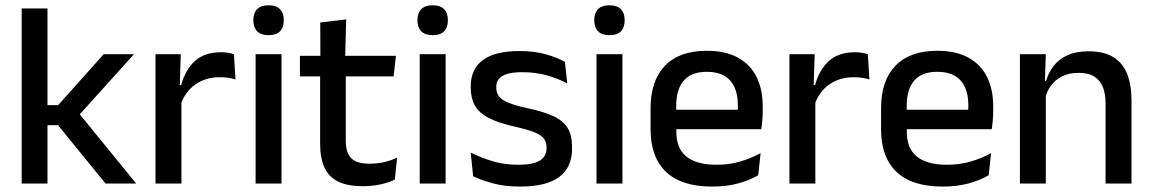

<svg xmlns="http://www.w3.org/2000/svg" viewBox="-20 -694 4354 726"><path d="M379 0 199.5 -220.5H151V-296.5H200L372 -489H486.5L272.5 -251.5V-273L495 0ZM62 0V-662H159.5V0Z M662 -295.5 641 -372H665Q680.5 -430 717 -463.2Q753.5 -496.5 816.5 -496.5Q831.5 -496.5 843.2 -494.2Q855 -492 864.5 -489L870.5 -393.5Q858.5 -397.5 843.5 -399.8Q828.5 -402 811 -402Q757.5 -402 718.5 -374.5Q679.5 -347 662 -295.5ZM568 0V-489H663.5L659 -346.5L666 -339.5V0Z M946.5 0V-489H1044.5V0ZM995.5 -561Q966.5 -561 952.2 -575.8Q938 -590.5 938 -616.5V-618.5Q938 -644.5 952.2 -659.2Q966.5 -674 995.5 -674Q1024.5 -674 1038.8 -659.2Q1053 -644.5 1053 -618.5V-616.5Q1053 -590 1038.8 -575.5Q1024.5 -561 995.5 -561Z M1352 10Q1293.5 10 1258 -7.8Q1222.5 -25.5 1206.5 -61.2Q1190.5 -97 1190.5 -150.5V-449.5H1287.5V-162Q1287.5 -117 1308 -96Q1328.5 -75 1377 -75Q1406 -75 1432.5 -81Q1459 -87 1481.5 -98L1473 -15Q1449 -3 1417.5 3.5Q1386 10 1352 10ZM1114 -405V-483H1477L1468.5 -405ZM1191.5 -474.5 1191 -609 1289 -620.5 1285 -474.5Z M1567 0V-489H1665V0ZM1616 -561Q1587 -561 1572.8 -575.8Q1558.5 -590.5 1558.5 -616.5V-618.5Q1558.5 -644.5 1572.8 -659.2Q1587 -674 1616 -674Q1645 -674 1659.2 -659.2Q1673.5 -644.5 1673.5 -618.5V-616.5Q1673.5 -590 1659.2 -575.5Q1645 -561 1616 -561Z M1947 11.5Q1888 11.5 1843.5 -0.8Q1799 -13 1769 -27.5L1760 -117Q1797 -98.5 1841.5 -84.8Q1886 -71 1941.5 -71Q1995 -71 2020.8 -86.8Q2046.5 -102.5 2046.5 -133.5V-137.5Q2046.5 -157.5 2036 -170.8Q2025.5 -184 1998.8 -194.5Q1972 -205 1923 -216Q1861.5 -230 1826 -249Q1790.5 -268 1775.2 -295.8Q1760 -323.5 1760 -362.5V-367Q1760 -433 1806 -467Q1852 -501 1944 -501Q2002 -501 2045 -488.5Q2088 -476 2116 -460L2125 -378.5Q2091.5 -396.5 2048.8 -408.8Q2006 -421 1954 -421Q1918.5 -421 1897 -414.2Q1875.5 -407.5 1866 -395.2Q1856.5 -383 1856.5 -366V-362.5Q1856.5 -344 1866.5 -330.2Q1876.5 -316.5 1902.2 -305.8Q1928 -295 1974 -285Q2036 -272 2073 -254.5Q2110 -237 2126.5 -209.8Q2143 -182.5 2143 -139.5V-132Q2143 -60.5 2094 -24.5Q2045 11.5 1947 11.5Z M2235.5 0V-489H2333.5V0ZM2284.5 -561Q2255.5 -561 2241.2 -575.8Q2227 -590.5 2227 -616.5V-618.5Q2227 -644.5 2241.2 -659.2Q2255.5 -674 2284.5 -674Q2313.5 -674 2327.8 -659.2Q2342 -644.5 2342 -618.5V-616.5Q2342 -590 2327.8 -575.5Q2313.5 -561 2284.5 -561Z M2673.5 11.5Q2556.5 11.5 2498.2 -44.2Q2440 -100 2440 -205V-285Q2440 -388.5 2494.2 -445.2Q2548.5 -502 2652.5 -502Q2723 -502 2770 -476.2Q2817 -450.5 2840.5 -403.5Q2864 -356.5 2864 -292V-273.5Q2864 -256.5 2862.5 -239Q2861 -221.5 2858.5 -205.5H2768.5Q2769.5 -231.5 2769.8 -254.5Q2770 -277.5 2770 -296.5Q2770 -337 2757 -365Q2744 -393 2718 -407.8Q2692 -422.5 2652.5 -422.5Q2594 -422.5 2565.5 -389.2Q2537 -356 2537 -294.5V-248.5L2537.5 -237V-193.5Q2537.5 -166 2545.8 -143.5Q2554 -121 2572.2 -104.8Q2590.5 -88.5 2619.5 -79.8Q2648.5 -71 2690 -71Q2737 -71 2778.2 -83Q2819.5 -95 2856 -115L2847 -31.5Q2814 -12 2770.2 -0.2Q2726.5 11.5 2673.5 11.5ZM2492 -205.5V-279H2838.5V-205.5Z M3059 -295.5 3038 -372H3062Q3077.5 -430 3114 -463.2Q3150.5 -496.5 3213.5 -496.5Q3228.5 -496.5 3240.2 -494.2Q3252 -492 3261.5 -489L3267.5 -393.5Q3255.5 -397.5 3240.5 -399.8Q3225.5 -402 3208 -402Q3154.5 -402 3115.5 -374.5Q3076.5 -347 3059 -295.5ZM2965 0V-489H3060.5L3056 -346.5L3063 -339.5V0Z M3545 11.5Q3428 11.5 3369.8 -44.2Q3311.5 -100 3311.5 -205V-285Q3311.5 -388.5 3365.8 -445.2Q3420 -502 3524 -502Q3594.5 -502 3641.5 -476.2Q3688.5 -450.5 3712 -403.5Q3735.5 -356.5 3735.5 -292V-273.5Q3735.5 -256.5 3734 -239Q3732.5 -221.5 3730 -205.5H3640Q3641 -231.5 3641.2 -254.5Q3641.5 -277.5 3641.5 -296.5Q3641.5 -337 3628.5 -365Q3615.5 -393 3589.5 -407.8Q3563.5 -422.5 3524 -422.5Q3465.5 -422.5 3437 -389.2Q3408.5 -356 3408.5 -294.5V-248.5L3409 -237V-193.5Q3409 -166 3417.2 -143.5Q3425.5 -121 3443.8 -104.8Q3462 -88.5 3491 -79.8Q3520 -71 3561.5 -71Q3608.5 -71 3649.8 -83Q3691 -95 3727.5 -115L3718.5 -31.5Q3685.5 -12 3641.8 -0.2Q3598 11.5 3545 11.5ZM3363.5 -205.5V-279H3710V-205.5Z M4160.5 0V-302Q4160.5 -337.5 4150.8 -363.5Q4141 -389.5 4118.8 -404Q4096.5 -418.5 4058 -418.5Q4022.5 -418.5 3996.5 -405.5Q3970.5 -392.5 3954.2 -370.5Q3938 -348.5 3931 -320.5L3915 -388.5H3936Q3944.5 -419.5 3964 -444.8Q3983.5 -470 4016 -485Q4048.5 -500 4096.5 -500Q4154 -500 4189.5 -478.2Q4225 -456.5 4241.8 -415Q4258.5 -373.5 4258.5 -313V0ZM3836.5 0V-489H3934.5L3930.5 -374.5L3934.5 -368.5V0Z"/></svg>

Font: Anek Telugu Medium Medium
Style: Regular
Weight: 500
Version: Version 1.003